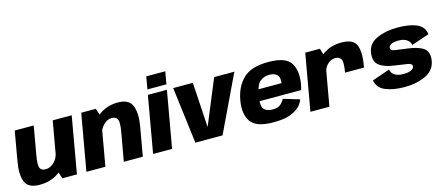

<svg xmlns="http://www.w3.org/2000/svg" viewBox="-51 -1360 4514 1948"><g transform="rotate(-15 2206.0 -386.0)"><path d="M420.5 0H574L678 -593H478.5L390.5 -93ZM279 -593H79.5L25 -280.5Q2 -152 32 -73.8Q62 4.5 184 4.5Q322.5 4.5 411.5 -77.2Q500.5 -159 514.5 -240L424 -276.5Q412 -209 370.5 -170.5Q329 -132 281.5 -132Q237.5 -132 223.2 -163Q209 -194 226 -291Z M673.5 0H873L961 -500L931.5 -593H778ZM1066.5 0H1266L1320 -306Q1342.5 -435 1312 -516.2Q1281.5 -597.5 1161.5 -597.5Q1033 -597.5 939.2 -515.8Q845.5 -434 831 -353L921 -312Q933 -379.5 973.8 -420.2Q1014.5 -461 1062 -461Q1105.5 -461 1121.2 -430Q1137 -399 1120 -302Z M1374 0H1573.5L1678 -593H1478ZM1511 -778.5 1487.5 -647.5H1687.5L1710.5 -778.5Z M1818 0H2103.5L2386.5 -593H2174.5L1979 -121L1950.5 -593H1744Z M2639 6 2661.5 -122Q2603 -122 2573.2 -154.5Q2543.5 -187 2562.5 -296Q2581.5 -405 2622.5 -438Q2663.5 -471 2719.5 -471Q2776 -471 2802.8 -441.5Q2829.5 -412 2816.5 -340.5L2826 -357H2556L2535 -237.5H2992.5Q3001 -263.5 3006.5 -296Q3030.5 -432.5 2978 -515.8Q2925.5 -599 2742 -599Q2563.5 -599 2478.8 -517.5Q2394 -436 2369.5 -296Q2345.5 -157.5 2401.2 -75.8Q2457 6 2639 6ZM2661.5 -122 2639 6Q2734.5 6 2790.5 -10.2Q2846.5 -26.5 2892 -59Q2937.5 -91.5 2959.5 -149L2790 -200Q2774 -173.5 2757.5 -155.5Q2741 -137.5 2718.8 -129.8Q2696.5 -122 2661.5 -122Z M3469 -293H3668.5Q3696 -448.5 3666 -523.2Q3636 -598 3510.5 -598Q3397 -598 3315.2 -539Q3233.5 -480 3217.5 -392.5L3287 -349.5Q3294.5 -393 3329 -427.2Q3363.5 -461.5 3410.5 -461.5Q3451.5 -461.5 3469.8 -431Q3488 -400.5 3469 -293ZM3026.5 0H3226L3313.5 -496L3285 -593H3131Z M4019 5Q4141 5 4237.8 -39.8Q4334.5 -84.5 4350 -186Q4363 -277 4307.2 -315Q4251.5 -353 4139 -366Q4061.5 -375.5 4014.5 -383Q3967.5 -390.5 3972 -420Q3974.5 -442 4001.8 -454.8Q4029 -467.5 4077 -467.5Q4129 -467.5 4161.8 -445.5Q4194.5 -423.5 4201 -387.5L4387 -451Q4376.5 -532 4300 -564.8Q4223.5 -597.5 4098.5 -597.5Q3974 -597.5 3881.5 -555.5Q3789 -513.5 3775.5 -420Q3762 -328 3816.2 -286.8Q3870.5 -245.5 3976 -232.5Q4057.5 -221 4106.5 -213Q4155.5 -205 4151 -174.5Q4147.5 -152.5 4118.5 -139.2Q4089.5 -126 4040.5 -126Q3981 -126 3947.2 -147.5Q3913.5 -169 3908 -208L3722 -143.5Q3735.5 -62.5 3816.2 -28.8Q3897 5 4019 5Z"/></g></svg>

Font: Anybody UltraCondensed Thin ExtraBold
Style: Italic
Weight: 800
Italic angle: -10°
Version: Version 1.111